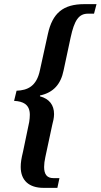

<svg xmlns="http://www.w3.org/2000/svg" viewBox="-20 -780 486 927"><path d="M190 127H257L267 80H238C206 80 193 61 193 26C193 12 195 -4 199 -22L232 -176C236 -191 241 -211 241 -229C241 -273 218 -303 173 -315V-319C239 -333 274 -375 287 -440L321 -599C339 -682 360 -714 405 -714H434L446 -760H387C285 -760 233 -717 211 -615L173 -442C157 -363 113 -344 60 -342L48 -293C91 -291 124 -276 124 -226C124 -216 123 -203 121 -191L91 -47C83 -14 80 5 80 26C80 91 120 127 190 127Z"/></svg>

Font: Noto Serif Condensed Semi
Style: Italic
Weight: 600
Width: 3
Italic angle: -12°
Designer: Monotype Design Team
Foundry: Monotype Imaging Inc.
Version: Version 1.901